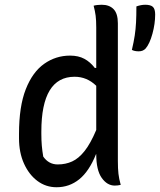

<svg xmlns="http://www.w3.org/2000/svg" viewBox="-20 -777 673 808"><path d="M60 -195V-214Q60 -329 88.5 -401.5Q117 -474 166 -508.5Q215 -543 275 -543Q310 -543 335 -529.5Q360 -516 379 -491H385V-661Q385 -692 382.5 -711Q380 -730 374 -753Q381 -755 390 -756Q399 -757 408 -757Q440 -757 458 -738.5Q476 -720 476 -679V-100Q476 -67 478.5 -45.5Q481 -24 488 1Q476 4 463 4Q431 4 408 -28.5Q385 -61 385 -128H384Q355 -56 313.5 -22.5Q272 11 218 11Q173 11 137.5 -15.5Q102 -42 81 -88.5Q60 -135 60 -195ZM564 -561Q546 -561 535 -567Q543 -601 547 -627.5Q551 -654 552.5 -682.5Q554 -711 554 -750Q574 -757 591 -757Q614 -757 623.5 -748Q633 -739 633 -716Q633 -677 621.5 -635Q610 -593 593 -573Q582 -561 564 -561ZM162 -118Q185 -85 223 -85Q256 -85 283.5 -97.5Q311 -110 336 -141.5Q361 -173 385 -230V-416Q346 -454 294 -454Q154 -454 154 -223V-214Q154 -186 156 -163.5Q158 -141 162 -118Z"/></svg>

Font: Recursive Mn Csl St
Style: Regular
Weight: 400
Monospace: yes
Version: Version 1.079;hotconv 1.0.112;makeotfexe 2.5.65598; ttfautoh